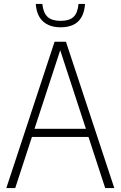

<svg xmlns="http://www.w3.org/2000/svg" viewBox="-20 -951 610 971"><path d="M12 0 256 -740H313.5L558 0H512L427.5 -258.5H141.5L57 0ZM154.5 -299.5H414.5L284.5 -697ZM286.5 -813Q230 -813 197.5 -842.8Q165 -872.5 161 -931H194Q199 -885.5 220.8 -865.5Q242.5 -845.5 286.5 -845.5Q330.5 -845.5 351.8 -865.5Q373 -885.5 377 -931H410Q402 -813 286.5 -813Z"/></svg>

Font: Encode Sans Condensed ExtraLight
Style: Regular
Weight: 200
Width: 3
Designer: Multiple Designers
Foundry: Impallari Type
Version: Version 3.000; ttfautohint (v1.8.3) -l 8 -r 50 -G 200 -x 14 